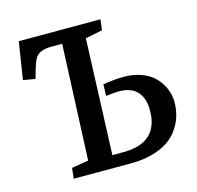

<svg xmlns="http://www.w3.org/2000/svg" viewBox="-103 -807 936 914"><g transform="rotate(-15 365.5 -350.0)"><path d="M263.2 -634.8H212.9Q179.2 -634.8 159.9 -626.7Q140.6 -618.7 130.9 -603Q121.1 -587.4 111.8 -556.2L97.2 -505.9L38.1 -516.1L66.9 -700.2H469.2L462.9 -647.9L378.9 -630.9L356.9 -61H410.2Q585 -61 585 -221.2Q585 -280.8 555.2 -313.5Q525.4 -346.2 464.8 -346.2Q444.8 -346.2 400.9 -340.8L402.8 -397.9Q464.8 -407.2 503.9 -407.2Q554.2 -407.2 594.5 -391.6Q634.8 -376 658.9 -349.9Q683.1 -323.7 695.6 -292.7Q708 -261.7 708 -229Q708 -182.1 691.9 -141.8Q675.8 -101.6 643.3 -69.3Q610.8 -37.1 556.2 -18.6Q501.5 0 430.2 0H149.9L155.8 -51.8L238.8 -65.9Z"/></g></svg>

Font: Literata Book SemiBold
Style: Italic
Weight: 600
Italic angle: -3°
Designer: Latin by Veronika Burian and Jose Scaglione. Greek by Irene Vlachou. Cyrillic by Vera Evstafieva
Foundry: TypeTogether
Version: Version 1.003;PS 001.003;hotconv 1.0.88;makeotf.lib2.5.64775